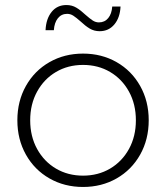

<svg xmlns="http://www.w3.org/2000/svg" viewBox="-20 -739 660 763"><path d="M49 -261Q49 -337 83 -397.5Q117 -458 176.5 -492Q236 -526 310 -526Q384 -526 443.5 -492Q503 -458 537 -397.5Q571 -337 571 -261Q571 -185 537 -124.5Q503 -64 443.5 -30Q384 4 310 4Q236 4 176.5 -30Q117 -64 83 -124.5Q49 -185 49 -261ZM520 -261Q520 -325 492.5 -375Q465 -425 417.5 -453Q370 -481 310 -481Q250 -481 202.5 -453Q155 -425 127.5 -375Q100 -325 100 -261Q100 -197 127.5 -147Q155 -97 202.5 -69Q250 -41 310 -41Q370 -41 417.5 -69Q465 -97 492.5 -147Q520 -197 520 -261ZM300 -654Q283 -669 271.5 -676.5Q260 -684 247 -684Q224 -684 210 -666.5Q196 -649 194 -619H161Q163 -664 185 -691.5Q207 -719 244 -719Q266 -719 283.5 -708.5Q301 -698 320 -680Q337 -665 348.5 -657.5Q360 -650 373 -650Q396 -650 410 -667Q424 -684 426 -713H459Q457 -669 434.5 -642Q412 -615 376 -615Q354 -615 336.5 -625.5Q319 -636 300 -654Z"/></svg>

Font: Montserrat Atlas Light
Style: Regular
Weight: 300
Designer: Julieta Ulanovsky
Foundry: Julieta Ulanovsky
Version: Version 7.200